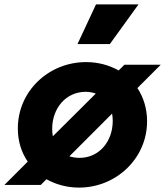

<svg xmlns="http://www.w3.org/2000/svg" viewBox="-47 -840 750 872"><path d="M312 12C481 12 621 -121 621 -289C621 -346 605 -398 577 -440L683 -546H518L492 -520C449 -544 399 -558 344 -558C174 -558 34 -426 34 -257C34 -199 50 -148 79 -106L-27 0H138L164 -26C207 -2 257 12 312 12ZM190 -255C190 -348 252 -423 342 -423C359 -423 374 -420 388 -415L193 -221C191 -232 190 -243 190 -255ZM268 -130 462 -324C464 -314 465 -303 465 -291C465 -197 403 -123 314 -123C297 -123 282 -126 268 -130ZM305 -640H452L582 -820H389Z"/></svg>

Font: Mluvka ExtraBold
Style: Italic
Weight: 800
Italic angle: -8°
Designer: Modified by Jiří Krblich, Original typeface by Gumpita Rahayu
Foundry: Gumpita Rahayu & Jiří Krblich
Version: Version 2.000;Glyphs 3.1.1 (3134)